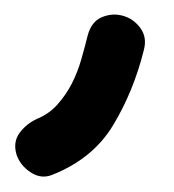

<svg xmlns="http://www.w3.org/2000/svg" viewBox="-71 -111 234 258"><path d="M46.9 -63.5Q51.8 -82 65.9 -87.9Q80.1 -93.8 94.2 -89.8Q108.4 -85.9 117.7 -73.2Q127 -60.5 122.1 -43Q108.4 11.7 81.1 57.1Q53.7 102.5 -1 124Q-15.6 129.9 -29.8 120.6Q-43.9 111.3 -48.8 96.7Q-53.7 80.1 -44.9 67.9Q-36.1 55.7 -21.5 48.8Q-4.9 42 6.3 29.3Q17.6 16.6 25.4 1.5Q33.2 -13.7 38.1 -30.8Q43 -47.9 46.9 -63.5Z"/></svg>

Font: Schoolbell
Style: Regular
Weight: 400
Designer: Font Diner, Inc
Foundry: Font Diner, Inc
Version: Version 1.001